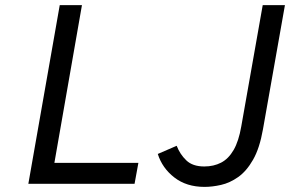

<svg xmlns="http://www.w3.org/2000/svg" viewBox="-20 -720 1136 752"><path d="M91 0 214 -700H301L193 -82H522L507 0ZM781 12Q710.5 12 663 -24.8Q615.5 -61.5 598 -117L672 -149Q685 -115.5 709.8 -91.8Q734.5 -68 780 -68Q817 -68 846 -83Q875 -98 895 -132.5Q915 -167 925 -225L1009 -700H1096L1010 -214Q997 -139.5 971.2 -94.5Q945.5 -49.5 912.8 -26.5Q880 -3.5 845.8 4.2Q811.5 12 781 12Z"/></svg>

Font: Overpass
Style: Italic
Weight: 400
Italic angle: -10°
Designer: Delve Withrington, Dave Bailey, Thomas Jockin
Foundry: Delve Fonts LLC
Version: Version 4.000